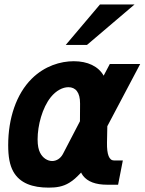

<svg xmlns="http://www.w3.org/2000/svg" viewBox="-20 -837 655 870"><path d="M277.8 -633.3H374L589.8 -816.9H433.1ZM465.3 0H515.1L536.6 -109.9H496.6C474.6 -109.9 463.9 -136.7 464.8 -190.4L466.3 -265.1L615.2 -546.9H477.5L449.7 -494.1C425.8 -536.6 377 -559.6 314.5 -559.6C253.9 -559.6 182.1 -538.1 124 -480.5C53.7 -411.1 17.1 -300.3 17.1 -179.2C17.1 -127 23.9 -89.4 40 -60.1C69.8 -6.3 127.9 13.2 200.7 13.2C235.4 13.2 265.1 8.8 293.9 -8.8C314.5 -21.5 324.7 -31.7 347.7 -55.2C348.6 -51.8 351.6 -47.4 356 -41C377 -13.7 413.6 0 465.3 0ZM265.1 -139.2C253.9 -118.2 235.4 -107.4 216.3 -107.4C195.8 -107.4 173.3 -120.6 161.1 -146C154.8 -159.2 150.4 -176.8 150.4 -205.6C150.4 -268.6 171.4 -348.6 210.4 -397C234.9 -427.2 264.6 -441.9 290 -441.9C321.8 -441.9 343.3 -419.4 342.8 -367.2L342.3 -287.6Z"/></svg>

Font: Hack
Style: Bold Oblique
Weight: 700
Italic angle: -12°
Monospace: yes
Designer: Christopher Simpkins
Foundry: Christopher Simpkins
Version: Version 2.010